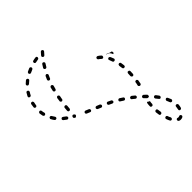

<svg xmlns="http://www.w3.org/2000/svg" viewBox="-116 -885 1158 1158"><g transform="rotate(45 463.0 -306.5)"><path d="M292 -10Q290 -9 289 -8Q288 -6 287 -4Q286 -2 287 0Q287 4 290 6Q294 9 298 9Q309 7 320 5Q322 4 323 3Q325 2 326 0Q327 -1 327 -3Q328 -5 327 -7Q326 -11 323 -13Q319 -16 315 -15Q306 -12 295 -11Q294 -11 292 -10ZM223 -15Q221 -14 219 -13Q218 -12 216 -11Q215 -9 215 -7Q214 -3 216 1Q219 4 223 5Q233 7 244 8Q249 9 252 6Q255 4 255 0Q256 -4 253 -8Q251 -11 247 -11Q237 -13 227 -15Q225 -15 223 -15ZM160 -42Q158 -42 156 -42Q154 -42 152 -40Q151 -39 150 -38Q148 -34 148 -30Q149 -26 153 -24Q162 -18 172 -13Q174 -12 176 -12Q178 -12 180 -12Q182 -13 183 -14Q185 -15 185 -17Q187 -21 186 -25Q185 -29 181 -31Q172 -35 164 -41Q162 -42 160 -42ZM355 -26Q354 -22 356 -18Q357 -17 359 -15Q360 -14 362 -14Q364 -13 366 -13Q368 -14 370 -15Q380 -20 389 -27Q390 -28 391 -30Q392 -31 393 -33Q393 -35 392 -37Q392 -39 391 -41Q388 -44 384 -45Q380 -45 377 -43Q369 -37 360 -32Q356 -30 355 -26ZM110 -90Q108 -91 106 -91Q104 -91 103 -91Q101 -90 99 -89Q98 -88 97 -86Q96 -84 95 -82Q95 -80 96 -78Q96 -76 97 -75Q104 -66 112 -58Q115 -55 119 -55Q123 -55 126 -58Q127 -59 128 -61Q129 -63 129 -65Q129 -67 128 -68Q128 -70 126 -72Q119 -79 113 -87Q112 -89 110 -90ZM410 -73Q409 -71 409 -69Q410 -67 411 -66Q411 -64 413 -63Q416 -60 420 -60Q424 -61 427 -64Q434 -72 440 -81Q443 -85 442 -89Q441 -93 438 -95Q436 -96 435 -97Q433 -97 431 -97Q429 -97 427 -95Q425 -94 424 -93Q418 -84 412 -77Q410 -75 410 -73ZM73 -153Q70 -154 66 -153Q62 -151 60 -147Q59 -144 60 -140Q64 -129 69 -120Q71 -116 75 -115Q79 -113 83 -115Q86 -117 88 -121Q89 -125 87 -129Q83 -138 79 -147Q77 -151 73 -153ZM460 -117Q462 -118 463 -119Q464 -120 465 -121Q466 -122 466 -123Q466 -124 467 -124Q467 -125 468 -125Q468 -126 468 -126Q468 -128 467 -131Q466 -133 464 -135Q463 -137 460 -138Q459 -139 456 -139Q454 -139 452 -138Q452 -138 452 -138Q451 -137 450 -135Q450 -135 450 -135Q450 -135 450 -135Q450 -135 449 -135Q449 -134 449 -134Q447 -133 446 -131Q445 -129 445 -127Q445 -123 448 -120Q451 -117 455 -117L456 -116Q458 -116 460 -117ZM410 -122Q413 -125 413 -129Q414 -131 413 -133Q412 -135 411 -136Q410 -138 408 -139Q406 -140 404 -140L383 -142Q379 -142 375 -140Q372 -137 372 -133Q372 -131 372 -129Q373 -127 374 -126Q375 -124 377 -123Q379 -122 381 -122L403 -120Q407 -120 410 -122ZM333 -129Q335 -129 336 -131Q338 -132 339 -133Q340 -135 340 -137Q341 -139 340 -141Q340 -143 338 -144Q337 -146 336 -147Q334 -148 332 -148Q321 -150 311 -152Q306 -153 303 -150Q300 -148 299 -144Q299 -142 299 -140Q299 -138 301 -136Q302 -135 303 -134Q305 -133 307 -132Q318 -130 329 -129Q331 -128 333 -129ZM263 -145Q267 -147 268 -151Q269 -155 267 -158Q265 -162 261 -163Q250 -166 240 -169Q236 -170 232 -168Q229 -166 227 -162Q226 -158 228 -154Q230 -151 234 -149Q245 -146 256 -144Q260 -142 263 -145ZM192 -167Q196 -169 197 -172Q199 -176 197 -180Q196 -184 192 -185Q182 -190 172 -194Q169 -196 165 -194Q161 -193 159 -189Q157 -185 159 -182Q160 -178 164 -176Q174 -171 184 -167Q188 -165 192 -167ZM59 -218Q59 -219 57 -220Q55 -221 52 -222Q51 -222 49 -223Q45 -222 42 -219Q40 -216 41 -212Q42 -201 45 -190Q46 -186 49 -184Q53 -182 57 -183Q58 -183 60 -184Q62 -185 63 -187Q64 -189 64 -191Q65 -193 64 -194Q62 -204 60 -215Q60 -216 59 -218ZM481 -192Q482 -188 486 -187Q488 -186 490 -186Q492 -186 494 -187Q496 -187 497 -189Q498 -190 499 -192L507 -211Q509 -215 508 -219Q506 -223 502 -225Q500 -225 498 -225Q496 -225 494 -225Q493 -224 491 -222Q490 -221 489 -219L481 -200Q479 -196 481 -192ZM121 -199Q123 -199 125 -200Q127 -200 128 -201Q130 -202 131 -204Q133 -208 132 -212Q131 -216 128 -218Q119 -223 110 -229Q108 -231 106 -231Q104 -231 102 -231Q100 -231 99 -229Q97 -228 96 -227Q93 -223 94 -219Q95 -215 98 -213Q108 -207 117 -201Q119 -200 121 -199ZM60 -243Q62 -242 64 -242Q66 -243 67 -243Q69 -244 70 -246Q73 -249 73 -253Q72 -257 69 -260Q61 -267 53 -274Q50 -277 46 -277Q42 -277 39 -274Q38 -272 37 -270Q36 -268 36 -266Q36 -264 37 -263Q38 -261 40 -259Q48 -252 56 -245Q58 -243 60 -243ZM508 -259Q510 -255 514 -253Q516 -253 518 -253Q520 -253 521 -253Q523 -254 525 -256Q526 -257 527 -259L535 -278Q537 -282 535 -286Q533 -290 529 -291Q528 -292 526 -292Q524 -292 522 -291Q520 -291 519 -289Q517 -288 516 -286L508 -266Q507 -263 508 -259ZM537 -326Q539 -322 542 -320Q544 -319 546 -319Q548 -319 550 -319Q552 -320 553 -321Q555 -323 556 -324Q560 -334 565 -343Q566 -345 566 -347Q566 -349 566 -351Q565 -353 564 -354Q563 -356 561 -357Q557 -358 553 -357Q549 -356 547 -352Q542 -343 538 -333Q536 -330 537 -326ZM572 -394Q572 -392 572 -390Q572 -388 574 -386Q575 -385 576 -384Q580 -381 584 -382Q588 -383 590 -387Q596 -396 601 -404Q604 -408 603 -412Q602 -416 599 -418Q595 -421 591 -420Q587 -419 585 -415Q579 -406 573 -397Q572 -396 572 -394ZM613 -454Q612 -452 613 -450Q613 -448 614 -447Q615 -445 616 -444Q620 -441 624 -442Q628 -442 630 -446Q637 -454 643 -462Q644 -464 645 -466Q646 -468 645 -470Q645 -472 644 -473Q643 -475 642 -476Q638 -479 634 -478Q630 -478 628 -475Q621 -466 614 -458Q613 -456 613 -454ZM332 -495Q332 -500 329 -502Q325 -505 321 -505Q317 -505 314 -502Q306 -494 300 -484Q298 -480 299 -476Q300 -472 303 -470Q307 -468 311 -469Q315 -470 317 -473Q322 -481 329 -488Q332 -491 332 -495ZM737 -512Q741 -511 744 -508Q747 -505 746 -501Q746 -497 743 -494Q740 -491 736 -492Q725 -492 714 -494Q712 -494 710 -495Q708 -496 707 -498Q707 -498 707 -499Q707 -499 706 -499Q711 -504 713 -510Q714 -512 715 -514Q715 -514 716 -514Q716 -514 717 -514Q727 -512 737 -512ZM814 -496Q815 -497 817 -499Q818 -500 818 -502Q819 -504 818 -506Q818 -510 814 -513Q811 -515 807 -515Q797 -513 787 -512Q785 -512 783 -511Q781 -510 780 -509Q779 -507 778 -505Q777 -504 778 -502Q778 -497 781 -495Q784 -492 788 -492Q799 -493 810 -495Q812 -495 814 -496ZM659 -507Q659 -503 662 -500Q665 -497 669 -497Q673 -497 676 -500Q683 -508 691 -515Q693 -518 693 -522Q693 -527 691 -530Q688 -532 683 -532Q679 -532 676 -530Q669 -522 661 -514Q659 -511 659 -507ZM887 -521Q889 -525 887 -529Q885 -533 881 -534Q877 -535 873 -534Q865 -529 855 -526Q851 -525 849 -521Q847 -517 849 -513Q849 -511 851 -510Q852 -508 854 -507Q856 -507 858 -507Q860 -506 861 -507Q873 -511 882 -516Q886 -517 887 -521ZM392 -528Q393 -532 392 -536Q391 -538 390 -539Q389 -541 387 -542Q385 -542 383 -543Q381 -543 379 -542Q369 -538 359 -534Q357 -533 356 -531Q354 -530 354 -528Q353 -526 353 -524Q353 -522 354 -520Q356 -517 360 -515Q364 -514 367 -516Q376 -520 386 -523Q390 -524 392 -528ZM329 -531Q329 -533 330 -536Q334 -544 337 -549Q338 -552 338 -554Q339 -555 339 -556Q339 -558 339 -560Q340 -561 341 -563Q343 -564 345 -565Q346 -566 348 -566Q352 -566 355 -564Q358 -562 358 -558Q354 -556 349 -554Q344 -551 339 -547Q335 -542 332 -536Q331 -531 331 -526Q330 -526 330 -527Q329 -529 329 -531ZM602 -530Q606 -533 607 -537Q608 -541 606 -544Q604 -548 600 -549Q589 -551 578 -553Q574 -554 571 -551Q567 -549 567 -545Q566 -541 568 -537Q571 -534 575 -533Q585 -532 595 -529Q599 -528 602 -530ZM458 -538Q460 -539 461 -540Q462 -542 463 -544Q464 -546 463 -548Q463 -552 460 -555Q457 -557 452 -557Q441 -556 431 -554Q427 -554 424 -550Q422 -547 422 -543Q423 -541 424 -539Q425 -537 426 -536Q428 -535 430 -535Q432 -534 434 -534Q444 -536 454 -537Q456 -537 458 -538ZM532 -541Q535 -544 536 -548Q536 -552 533 -555Q530 -558 526 -558Q516 -559 505 -559Q500 -559 497 -556Q495 -553 495 -549Q494 -547 495 -545Q496 -543 497 -542Q499 -540 501 -540Q502 -539 504 -539Q515 -539 525 -538Q529 -538 532 -541ZM711 -558Q711 -554 714 -550Q716 -547 720 -547Q724 -546 728 -549Q736 -556 744 -562Q747 -564 748 -568Q749 -572 746 -575Q744 -579 740 -579Q736 -580 732 -578Q724 -572 715 -565Q712 -562 711 -558ZM922 -584Q920 -587 916 -589Q912 -590 908 -588Q905 -586 903 -582Q902 -578 904 -575Q906 -571 906 -568Q906 -565 905 -562Q903 -558 905 -554Q907 -550 911 -549Q915 -548 919 -550Q922 -552 924 -556Q926 -562 926 -568Q926 -576 922 -584ZM772 -599Q771 -595 773 -592Q775 -588 779 -587Q782 -585 786 -587Q796 -591 805 -595Q809 -596 810 -600Q812 -604 811 -607Q809 -611 806 -613Q802 -615 798 -614Q788 -610 778 -605Q774 -603 772 -599ZM845 -619Q842 -617 842 -613Q841 -608 844 -605Q847 -602 851 -602Q861 -601 870 -599Q874 -598 877 -599Q881 -601 882 -605Q883 -609 881 -613Q879 -617 875 -618Q864 -621 852 -622Q848 -622 845 -619Z"/></g></svg>

Font: FRB American Cursive Dashed Light
Style: Italic
Weight: 300
Italic angle: -25°
Version: Version 2.0;Modular Font Editor K font №1